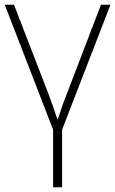

<svg xmlns="http://www.w3.org/2000/svg" viewBox="-20 -550 486 810"><path d="M242 240H204V-3L0 -530H39L186 -150Q197 -120 206 -94Q215 -68 222 -47H224Q231 -68 239.5 -93.5Q248 -119 260 -149L406 -530H446L242 -3Z"/></svg>

Font: Noto Sans ExtraLight
Style: Regular
Weight: 200
Designer: Monotype Design Team
Foundry: Monotype Imaging Inc.
Version: Version 2.007